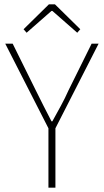

<svg xmlns="http://www.w3.org/2000/svg" viewBox="-20 -860 476 880"><path d="M202 0V-272L4 -660H38L144 -446Q162 -410 179.5 -375Q197 -340 216 -304H220Q240 -340 259 -375Q278 -410 294 -446L400 -660H432L234 -272V0ZM102 -710 88 -726 204 -840H232L348 -726L334 -710L220 -810H216Z"/></svg>

Font: Source Sans Variable
Style: Regular
Weight: 200
Designer: Paul D. Hunt
Foundry: Adobe Systems Incorporated
Version: Version 3.006;hotconv 1.0.111;makeotfexe 2.5.65597